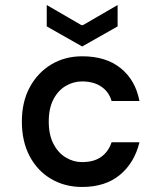

<svg xmlns="http://www.w3.org/2000/svg" viewBox="-20 -732 640 764"><path d="M307 12Q238 12 183.5 -20Q129 -52 98 -110.5Q67 -169 67 -248Q67 -327 98.5 -385Q130 -443 184 -475.5Q238 -508 307 -508Q402 -508 460.5 -460.5Q519 -413 535 -330H424Q414 -366 383.5 -387Q353 -408 306 -408Q272 -408 241.5 -390Q211 -372 192.5 -336.5Q174 -301 174 -248Q174 -196 192.5 -160Q211 -124 241.5 -105.5Q272 -87 306 -87Q354 -87 383 -108Q412 -129 424 -166H535Q515 -84 457 -36Q399 12 307 12ZM307 -547 166 -627V-712L304 -632H310L448 -712V-627Z"/></svg>

Font: DM Mono Medium
Style: Regular
Weight: 500
Designer: Colophon Foundry
Foundry: Colophon Foundry
Version: Version 1.000; ttfautohint (v1.8.2.53-6de2)